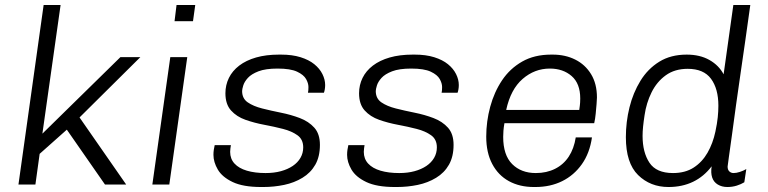

<svg xmlns="http://www.w3.org/2000/svg" viewBox="-20 -740 3081 770"><path d="M54 0 155 -720H223L150 -204L463 -511H543L299 -269L486 0H401L248 -220L139 -123L122 0Z M591 0 663 -511H731L659 0ZM680 -655 688 -720H763L754 -655Z M1027 10Q955 10 913 -10Q871 -30 853.5 -60Q836 -90 836 -119Q836 -130 837.5 -139.5Q839 -149 841 -158H906Q905 -151 904 -144.5Q903 -138 903 -131Q903 -103 920.5 -84Q938 -65 970 -55.5Q1002 -46 1045 -46Q1079 -46 1106.5 -53.5Q1134 -61 1154 -74.5Q1174 -88 1185 -107Q1196 -126 1196 -149Q1196 -181 1173 -197.5Q1150 -214 1115 -223Q1080 -232 1040 -239.5Q1000 -247 964.5 -259.5Q929 -272 906.5 -297Q884 -322 884 -366Q884 -399 898 -427.5Q912 -456 939.5 -477Q967 -498 1007 -509.5Q1047 -521 1099 -521H1107Q1152 -521 1185.5 -510.5Q1219 -500 1240.5 -482.5Q1262 -465 1273 -443Q1284 -421 1284 -399Q1284 -390 1282.5 -381.5Q1281 -373 1279 -368H1215Q1216 -372 1216.5 -377.5Q1217 -383 1217 -391Q1217 -406 1207.5 -423Q1198 -440 1171.5 -452.5Q1145 -465 1093 -465Q1045 -465 1016.5 -454Q988 -443 974 -427.5Q960 -412 955.5 -397Q951 -382 951 -375Q951 -345 973.5 -329.5Q996 -314 1031.5 -305Q1067 -296 1107 -288Q1147 -280 1182.5 -266.5Q1218 -253 1240.5 -228Q1263 -203 1263 -159Q1263 -112 1244.5 -79.5Q1226 -47 1193 -27Q1160 -7 1119.5 1.5Q1079 10 1036 10Z M1563 10Q1491 10 1449 -10Q1407 -30 1389.5 -60Q1372 -90 1372 -119Q1372 -130 1373.5 -139.5Q1375 -149 1377 -158H1442Q1441 -151 1440 -144.5Q1439 -138 1439 -131Q1439 -103 1456.5 -84Q1474 -65 1506 -55.5Q1538 -46 1581 -46Q1615 -46 1642.5 -53.5Q1670 -61 1690 -74.5Q1710 -88 1721 -107Q1732 -126 1732 -149Q1732 -181 1709 -197.5Q1686 -214 1651 -223Q1616 -232 1576 -239.5Q1536 -247 1500.5 -259.5Q1465 -272 1442.5 -297Q1420 -322 1420 -366Q1420 -399 1434 -427.5Q1448 -456 1475.5 -477Q1503 -498 1543 -509.5Q1583 -521 1635 -521H1643Q1688 -521 1721.5 -510.5Q1755 -500 1776.5 -482.5Q1798 -465 1809 -443Q1820 -421 1820 -399Q1820 -390 1818.5 -381.5Q1817 -373 1815 -368H1751Q1752 -372 1752.5 -377.5Q1753 -383 1753 -391Q1753 -406 1743.5 -423Q1734 -440 1707.5 -452.5Q1681 -465 1629 -465Q1581 -465 1552.5 -454Q1524 -443 1510 -427.5Q1496 -412 1491.5 -397Q1487 -382 1487 -375Q1487 -345 1509.5 -329.5Q1532 -314 1567.5 -305Q1603 -296 1643 -288Q1683 -280 1718.5 -266.5Q1754 -253 1776.5 -228Q1799 -203 1799 -159Q1799 -112 1780.5 -79.5Q1762 -47 1729 -27Q1696 -7 1655.5 1.5Q1615 10 1572 10Z M2121 10Q2064 10 2021 -13.5Q1978 -37 1954 -82.5Q1930 -128 1930 -192Q1930 -253 1946 -312Q1962 -371 1993.5 -418Q2025 -465 2074 -493Q2123 -521 2190 -521H2197Q2247 -521 2287 -501Q2327 -481 2350.5 -442.5Q2374 -404 2374 -349Q2374 -341 2372.5 -323Q2371 -305 2369 -284Q2367 -263 2363 -246H2003Q2000 -229 1999 -215.5Q1998 -202 1998 -191Q1998 -118 2034 -82Q2070 -46 2129 -46Q2172 -46 2206 -63Q2240 -80 2261 -112Q2282 -144 2289 -189H2354Q2345 -126 2313.5 -81.5Q2282 -37 2234.5 -13.5Q2187 10 2127 10ZM2010 -299H2303Q2306 -319 2306.5 -328.5Q2307 -338 2307 -345Q2307 -405 2272.5 -435Q2238 -465 2185 -465Q2124 -465 2076 -423.5Q2028 -382 2010 -299Z M2661 10Q2588 10 2539 -38Q2490 -86 2490 -190Q2490 -251 2504.5 -309.5Q2519 -368 2548.5 -416Q2578 -464 2624 -492.5Q2670 -521 2734 -521Q2787 -521 2825 -499.5Q2863 -478 2882 -442L2921 -720H2989Q2988 -712 2982.5 -673.5Q2977 -635 2969 -577.5Q2961 -520 2951 -453Q2941 -386 2932 -320Q2923 -254 2915.5 -199Q2908 -144 2903 -109.5Q2898 -75 2898 -72Q2898 -59 2905 -52.5Q2912 -46 2922 -46Q2933 -46 2947 -50.5Q2961 -55 2973 -62L2965 -9Q2952 -1 2934.5 4.5Q2917 10 2897 10Q2875 10 2858.5 0Q2842 -10 2836 -28.5Q2830 -47 2834 -73Q2803 -32 2759.5 -11Q2716 10 2661 10ZM2679 -46Q2728 -46 2762 -68Q2796 -90 2817.5 -127.5Q2839 -165 2849 -212Q2856 -245 2858.5 -269.5Q2861 -294 2861 -316Q2861 -384 2831.5 -424Q2802 -464 2738 -464Q2686 -464 2650 -438Q2614 -412 2593 -369.5Q2572 -327 2565 -278Q2561 -252 2559 -232Q2557 -212 2557 -195Q2557 -129 2584.5 -87.5Q2612 -46 2679 -46Z"/></svg>

Font: Chivo ExtraLight
Style: Italic
Weight: 250
Italic angle: -8.05°
Designer: Hector Gatti
Foundry: Omnibus-Type
Version: Version 2.002